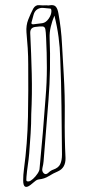

<svg xmlns="http://www.w3.org/2000/svg" viewBox="-20 -665 400 762"><path d="M164 -644Q167 -644 170 -643.5Q173 -643 177 -644Q194 -647 201.5 -638.5Q209 -630 212 -611Q223 -551 226 -490.5Q229 -430 233 -369Q238 -286 237 -203.5Q236 -121 240 -38Q241 1 210 15Q191 23 173.5 34Q156 45 134 47Q126 48 117.5 55.5Q109 63 101 69Q72 91 72 51Q72 29 75 7Q89 -97 91 -201.5Q93 -306 92 -410Q92 -442 90 -474Q88 -506 85 -537Q83 -564 92 -587Q101 -610 112 -631Q121 -646 135.5 -644.5Q150 -643 164 -644ZM116 -569Q124 -570 132 -571Q140 -572 148 -573Q162 -575 173 -590.5Q184 -606 184 -621Q184 -631 179 -631Q166 -632 152.5 -633.5Q139 -635 128 -628Q117 -621 113 -605.5Q109 -590 105 -576Q104 -570 108 -569Q112 -568 116 -569ZM196 -603Q187 -582 181.5 -559Q176 -536 177 -513Q182 -391 172.5 -269Q163 -147 153 -25Q152 -13 148.5 1Q145 15 154 23Q162 30 172 20.5Q182 11 192 8Q212 1 219 -13.5Q226 -28 226 -52Q225 -147 224 -243Q223 -339 219 -435Q218 -476 212.5 -517.5Q207 -559 196 -603ZM104 -212Q104 -173 101.5 -134.5Q99 -96 96 -57Q94 -33 90.5 -10Q87 13 85 37Q85 42 84.5 49Q84 56 94 55Q101 54 111 45Q121 36 129 24Q137 12 137 4Q151 -139 161 -279Q166 -338 166 -396.5Q166 -455 163 -514Q162 -539 160 -549Q158 -559 149.5 -560Q141 -561 119 -558Q99 -555 100 -533Q104 -453 106 -372.5Q108 -292 104 -212Z"/></svg>

Font: Rock 3D
Style: Regular
Weight: 400
Version: Version 1.000